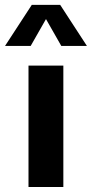

<svg xmlns="http://www.w3.org/2000/svg" viewBox="-55 -752 369 772"><path d="M199.7 0H59.6V-488.3H199.7ZM294.4 -567.4H191.4L129.9 -675.3L68.4 -567.4H-34.7L72.8 -732.4H187Z"/></svg>

Font: Kumbh Sans
Style: Bold
Weight: 700
Version: Version 1.005